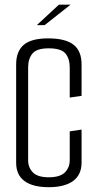

<svg xmlns="http://www.w3.org/2000/svg" viewBox="-20 -791 411 818"><path d="M188.1 6.5Q119.5 6.5 84.1 -19.8Q48.8 -46.2 48.8 -97.5V-516.4Q48.8 -572.2 81 -599.8Q113.3 -627.5 185.1 -627.5Q258.5 -627.5 293.2 -600.6Q327.8 -573.7 327.5 -515.4V-382.6L277.1 -375.4V-503.5Q277.1 -541.1 258.8 -563.1Q240.5 -585.1 187.4 -585.1Q136 -585.1 118 -562.6Q99.9 -540.2 99.9 -504.5V-108.4Q99.9 -76.7 120.4 -56.2Q140.8 -35.7 187.4 -35.7Q235.2 -35.7 256.1 -56.2Q277.1 -76.7 277.1 -109.2V-231.4L327.5 -238.9V-98.3Q327.5 -46.2 291.2 -19.8Q254.9 6.5 188.1 6.5ZM136.8 -683.8 231 -771.2H280.8L170 -683.8Z"/></svg>

Font: Smooch Sans Thin
Style: Regular
Weight: 100
Designer: Robert E. Leuschke
Foundry: Robert E. Leuschke
Version: Version 1.010